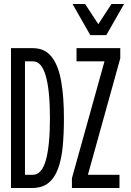

<svg xmlns="http://www.w3.org/2000/svg" viewBox="-20 -941 656 961"><path d="M35 0V-700H144Q204.5 -700 238.5 -656.5Q272.5 -613 286.2 -534.2Q300 -455.5 300 -350Q300 -271 293.8 -206.5Q287.5 -142 270.2 -95.8Q253 -49.5 221.8 -24.8Q190.5 0 140 0ZM105 -66H144Q188.5 -66 209.2 -138.2Q230 -210.5 230 -350Q230 -487.5 209.2 -560.8Q188.5 -634 145 -634H105ZM340 0V-49L503 -634H363V-700H582V-649L420 -66H578V0ZM432 -765 343 -921H406L472 -820L538 -921H601L512 -765Z"/></svg>

Font: Overpass Mono Light Light
Style: Regular
Weight: 300
Monospace: yes
Version: Version 4.000